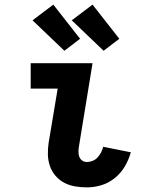

<svg xmlns="http://www.w3.org/2000/svg" viewBox="-20 -804 640 832"><path d="M357 8Q330 8 304.5 3.5Q279 -1 257.5 -12.5Q236 -24 220 -43Q204 -62 196 -85.5Q188 -109 187.5 -135Q187 -161 191 -187L230 -420H113V-530H381L322 -169Q320 -158 320 -146.5Q320 -135 323.5 -125Q327 -115 336 -108.5Q345 -102 357 -102Q369 -102 381.5 -107Q394 -112 403 -122Q412 -132 418 -143.5Q424 -155 427 -168L547 -144Q538 -112 521 -83Q504 -54 477.5 -32.5Q451 -11 419.5 -1.5Q388 8 357 8ZM429 -584 291 -716 381 -784 497 -636ZM259 -584 121 -716 211 -784 327 -636Z"/></svg>

Font: Iosevka Slab XBdEx
Style: Italic
Weight: 800
Width: 7
Italic angle: -9°
Monospace: yes
Designer: Belleve Invis
Foundry: Belleve Invis
Version: Version 11.1.1; ttfautohint (v1.8.3)